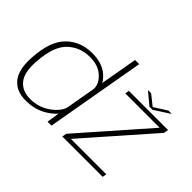

<svg xmlns="http://www.w3.org/2000/svg" viewBox="-139 -1104 1428 1428"><g transform="rotate(45 575.0 -390.5)"><path d="M455.5 0H497L635 -785H591.5L473 -111ZM229 4Q334.5 4 412.2 -49.5Q490 -103 499 -152L488 -192Q477 -131.5 406 -79.8Q335 -28 245 -28Q159 -28 114.5 -85Q70 -142 81.5 -268.5Q93.5 -429.5 164.8 -496.8Q236 -564 339.5 -564Q429.5 -564 482.2 -512.8Q535 -461.5 525 -401L548.5 -440.5Q557.5 -489.5 497 -543Q436.5 -596.5 331.5 -596.5Q208.5 -596.5 128.2 -517.5Q48 -438.5 36.5 -264.5Q25 -130 75.5 -63Q126 4 229 4ZM611 0H1035.5L1041.5 -32.5H670L670.5 -34.5L1127 -554L1133 -590H721.5L715.5 -558H1076.5L1076 -557L617.5 -35ZM912.5 -615H946L1068.5 -694.5H1033L931.5 -630L851 -694.5H817.5Z"/></g></svg>

Font: Anybody SemiExpanded ExtraLight
Style: Italic
Weight: 250
Width: 6
Italic angle: -10°
Version: Version 1.113;gftools[0.9.25]